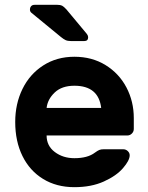

<svg xmlns="http://www.w3.org/2000/svg" viewBox="-20 -765 614 795"><path d="M43 0ZM345 -611Q345 -595 329 -595H274Q260 -595 251.5 -599Q243 -603 232 -612L109 -713Q104 -718 104 -725Q104 -734 109 -739.5Q114 -745 123 -745H218Q230 -745 237 -741.5Q244 -738 255 -726L340 -624Q345 -617 345 -611ZM534 -276V-231Q534 -220 526 -212Q518 -204 507 -204H173Q173 -161 207 -135.5Q241 -110 288 -110Q343 -110 373 -133Q384 -141 391 -144Q398 -147 410 -147H490Q501 -147 509 -139.5Q517 -132 517 -122Q517 -101 489.5 -69Q462 -37 410 -13.5Q358 10 288 10Q214 10 158.5 -24Q103 -58 73 -119Q43 -180 43 -260Q43 -335 73 -396.5Q103 -458 159 -494Q215 -530 288 -530Q361 -530 417 -495.5Q473 -461 503.5 -403Q534 -345 534 -276ZM399 -318Q388 -410 288 -410Q236 -410 206.5 -382Q177 -354 173 -318Z"/></svg>

Font: Hezaedrus Medium
Style: Regular
Weight: 500
Designer: Hubert & Fischer
Foundry: Hubert & Fischer
Version: Version 1.10;September 3, 2019;FontCreator 11.5.0.2425 64-bi